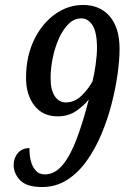

<svg xmlns="http://www.w3.org/2000/svg" viewBox="-20 -744 508 774"><path d="M150 10Q87 10 61 -17.5Q35 -45 35 -78Q35 -107 52 -127Q69 -147 99 -147Q98 -123 103.5 -98.5Q109 -74 123 -57.5Q137 -41 161 -41Q201 -41 232.5 -79Q264 -117 289.5 -185Q315 -253 338 -343Q317 -317 286 -296Q255 -275 213 -275Q152 -275 118.5 -318.5Q85 -362 85 -430Q85 -516 117 -582.5Q149 -649 201.5 -686.5Q254 -724 315 -724Q383 -724 422.5 -678Q462 -632 462 -547Q462 -503 454 -445.5Q446 -388 430 -325.5Q414 -263 389 -203.5Q364 -144 329.5 -95.5Q295 -47 250 -18.5Q205 10 150 10ZM246 -331Q282 -332 309 -358.5Q336 -385 353 -416Q360 -444 365.5 -483Q371 -522 371 -550Q371 -614 353 -642Q335 -670 308 -670Q280 -670 257.5 -648.5Q235 -627 218.5 -591Q202 -555 193 -512.5Q184 -470 184 -429Q184 -381 201 -356Q218 -331 246 -331Z"/></svg>

Font: Noto Serif ExtraCondensed Medium
Style: Italic
Weight: 500
Width: 2
Italic angle: -12°
Designer: Monotype Design Team
Foundry: Monotype Imaging Inc.
Version: Version 2.013; ttfautohint (v1.8.4.7-5d5b)